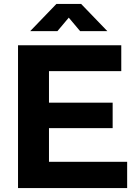

<svg xmlns="http://www.w3.org/2000/svg" viewBox="-20 -960 703 980"><path d="M72 0V-729H599V-597H230V-436H555V-306H230V-134H629V0ZM134 -801 268 -940H394L528 -801H389L331 -870L273 -801Z"/></svg>

Font: BDO Grotesk
Style: Bold
Weight: 700
Designer: Deni Anggara
Foundry: Lokal Container
Version: Version 2.000